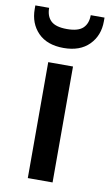

<svg xmlns="http://www.w3.org/2000/svg" viewBox="-122 -765 463 809"><g transform="rotate(10 110.0 -361.0)"><path d="M57 0V-496H163V0ZM110 -566Q39 -566 0.5 -605.5Q-38 -645 -38 -707V-722H21Q21 -686 41.5 -666.5Q62 -647 110 -647Q158 -647 178.5 -666.5Q199 -686 199 -722H258V-706Q258 -645 219 -605.5Q180 -566 110 -566Z"/></g></svg>

Font: Rethink Sans Medium
Style: Regular
Weight: 500
Designer: The Rethink Sans project authors (Hans Thiessen). DM Sans designed by Colophon Foundry.
Foundry: Rethink Communications LLC
Version: Version 1.001